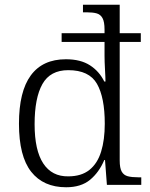

<svg xmlns="http://www.w3.org/2000/svg" viewBox="-20 -780 634 810"><path d="M259 10Q163 10 111.5 -55.5Q60 -121 60 -258Q60 -394 110 -462Q160 -530 258 -530Q320 -530 359.5 -504.5Q399 -479 420 -436H425Q425 -442 424.5 -455.5Q424 -469 423 -485.5Q422 -502 421.5 -518Q421 -534 421 -544V-603H240V-640H421V-655Q421 -688 412.5 -703.5Q404 -719 388 -723.5Q372 -728 347 -728H330V-760H485V-640H574V-603H485V-103Q485 -71 493.5 -56Q502 -41 519 -36.5Q536 -32 563 -32H576V0H431L423 -105H420Q398 -53 360 -21.5Q322 10 259 10ZM268 -36Q323 -36 357 -63Q391 -90 406.5 -140Q422 -190 422 -258Q422 -369 389 -426.5Q356 -484 268 -484Q192 -484 159 -425.5Q126 -367 126 -256Q126 -146 162.5 -90.5Q199 -35 268 -36Z"/></svg>

Font: Noto Serif Gujarati Light
Style: Regular
Weight: 300
Version: Version 2.102